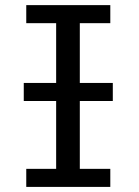

<svg xmlns="http://www.w3.org/2000/svg" viewBox="-20 -733 545 753"><path d="M200.2 -407.7V-642.1H83V-712.9H412.6V-642.1H293V-407.7H422.4V-336.9H293V-70.8H412.6V0H83V-70.8H200.2V-336.9H73.2V-407.7Z"/></svg>

Font: Andika
Style: Regular
Weight: 400
Designer: Victor Gaultney, Annie Olsen, Julie Remington, Don Collingsworth, Eric Hays
Foundry: SIL International
Version: Version 1.001